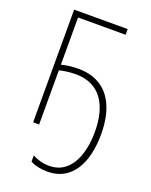

<svg xmlns="http://www.w3.org/2000/svg" viewBox="-173 -805 900 1143"><g transform="rotate(20 276.5 -233.5)"><path d="M234 -356C393 -356 458 -236 458 -72C458 84 399 211 272 211C231 211 199 202 164 184V223C194 239 230 247 273 247C427 247 498 111 498 -72C498 -253 423 -392 238 -392C196 -392 157 -386 131 -379V-678H432V-714H93V0H131V-343C154 -349 192 -356 234 -356Z"/></g></svg>

Font: Noto Sans SemiCondensed ExtraLight
Style: Regular
Weight: 200
Width: 4
Designer: Monotype Design Team
Foundry: Monotype Imaging Inc.
Version: Version 2.013